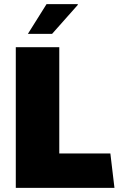

<svg xmlns="http://www.w3.org/2000/svg" viewBox="-20 -916 584 936"><path d="M269 -686V-168H518L538 0H57V-686ZM358 -896 360 -893 234 -751H116L207 -896Z"/></svg>

Font: Chivo Black
Style: Regular
Weight: 900
Designer: Hector Gatti
Foundry: Omnibus-Type
Version: Version 1.007